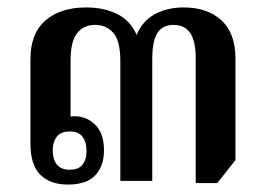

<svg xmlns="http://www.w3.org/2000/svg" viewBox="-20 -487 717 517"><path d="M163 10Q115 10 88.5 -16.5Q62 -43 62 -100V-328Q62 -397 102.5 -432Q143 -467 212 -467Q259 -467 295 -449.5Q331 -432 348 -393Q363 -430 396.5 -448.5Q430 -467 475 -467Q538 -467 576 -432.5Q614 -398 614 -329V-56L565 6H507V-328Q507 -377 492 -398.5Q477 -420 447 -420Q418 -420 404 -398.5Q390 -377 390 -328V0H304V-324Q304 -376 285.5 -398Q267 -420 236 -420Q205 -420 187.5 -397.5Q170 -375 170 -324V-173Q176 -174 181 -174Q213 -174 236.5 -151Q260 -128 260 -82Q260 -40 236.5 -15Q213 10 163 10ZM168 -30Q192 -30 202.5 -44Q213 -58 213 -81Q213 -104 202.5 -118.5Q192 -133 168 -133Q144 -133 133 -119Q122 -105 122 -81Q122 -58 133 -44Q144 -30 168 -30Z"/></svg>

Font: Noto Serif Thai SemiCondensed SemiBold
Style: Regular
Weight: 600
Width: 4
Designer: Monotype Design Team
Foundry: Monotype Imaging Inc.
Version: Version 2.002; ttfautohint (v1.8.4.7-5d5b)